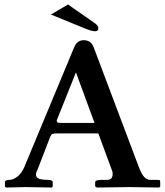

<svg xmlns="http://www.w3.org/2000/svg" viewBox="-20 -838 739 859"><path d="M284.2 -817.9 404.8 -733.9Q419.9 -722.7 419.9 -712.9Q419.9 -697.8 404.8 -698.2Q390.6 -698.2 361.8 -710L208 -772.9ZM252.9 -288.1H402.8L319.8 -514.2L233.9 -299.8Q233.9 -293 236.8 -290.5Q239.7 -288.1 252.9 -288.1ZM147.9 -79.1Q135.7 -57.1 144.8 -45.2Q153.8 -33.2 194.8 -33.2Q215.8 -33.2 215.8 -22.9V-2.9L210.9 1Q119.1 -1 95.2 -1L9.8 1L2 -2V-22.9Q2 -32.7 22 -33.2Q39.1 -33.2 58.1 -48.1Q77.1 -63 88.9 -90.8L312 -627Q325.2 -657.7 354 -658.2Q387.2 -658.2 398.9 -627L601.1 -90.8Q612.3 -61 624.3 -47.1Q636.2 -33.2 653.8 -33.2H682.1Q693.4 -33.2 695.1 -31.5Q696.8 -29.8 696.8 -22.9V-2.9L691.9 1Q595.7 -1 558.1 -1L414.1 1L405.8 -3.9V-22.9Q405.8 -32.7 432.1 -33.2H459Q483.9 -33.2 483.9 -59.1Q483.9 -70.3 481.9 -73.2L419.9 -241.2H235.8Q219.7 -241.2 214.4 -238.5Q209 -235.8 205.1 -227.1Z"/></svg>

Font: Linux Libertine
Style: Semibold
Weight: 600
Designer: Philipp H. Poll
Foundry: Philipp H. Poll
Version: Version 5.1.2 ; ttfautohint (v0.9)